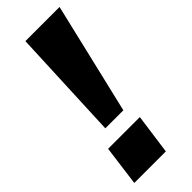

<svg xmlns="http://www.w3.org/2000/svg" viewBox="-239 -753 783 783"><g transform="rotate(-45 152.0 -361.5)"><path d="M304 -723H107L86 -241H190ZM218 -174H35L12 0H194Z"/></g></svg>

Font: United Sans ExtraBold
Style: Italic
Weight: 800
Italic angle: -8°
Designer: Pablo Impallari, Rodrigo Fuenzalida (Modified by Dan O. Williams)
Version: Version 1.000;PS 001.000;hotconv 1.0.88;makeotf.lib2.5.64775